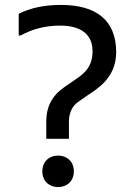

<svg xmlns="http://www.w3.org/2000/svg" viewBox="-20 -752 540 780"><path d="M168 -188H260V-256C260 -280 266 -316 296 -337L336 -365C368 -387 452 -432 452 -540C452 -672 368 -732 228 -732C160 -732 104 -720 56 -696V-608H64C108 -632 160 -648 224 -648C304 -648 356 -616 356 -544C356 -480 321 -453 292 -433L240 -397C190 -362 168 -316 168 -260ZM216 8C252 8 280 -16 280 -56C280 -96 252 -120 216 -120C180 -120 152 -96 152 -56C152 -16 180 8 216 8Z"/></svg>

Font: Kufam Arabic Latin Roman Normal
Style: Regular
Weight: 400
Designer: Wael Morcos & Artur Schmal
Version: Version 1.200;PS 001.200;hotconv 1.0.88;makeotf.lib2.5.64775